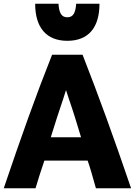

<svg xmlns="http://www.w3.org/2000/svg" viewBox="-24 -991 717 1021"><path d="M334 -774C222 -774 163 -845 163 -971H287C290 -926 301 -899 334 -899C367 -899 378 -926 381 -971H505C505 -845 447 -774 334 -774ZM673 10H486C470 -49 451 -113 442 -137H212C195 -88 179 -37 165 10H-4C88 -262 167 -484 253 -700H415C500 -483 580 -263 673 10ZM407 -261C386 -332 363 -406 341 -469L325 -518H329L313 -468C291 -403 268 -333 246 -261Z"/></svg>

Font: Repo ExtraBold
Style: Bold
Weight: 700
Designer: Stefan Peev
Foundry: Context Ltd
Version: Version 1.502